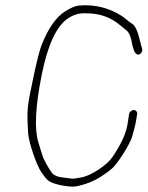

<svg xmlns="http://www.w3.org/2000/svg" viewBox="-20 -679 553 719"><path d="M480.9 -267C473 -267 464.8 -259.9 463.5 -252L457.2 -212.1C451.8 -178.3 432.8 -137.4 399.9 -89.3C381.3 -62 324.3 -22.6 286.4 -15C243.9 -6.4 252.5 -10.6 213.8 -14.6C197.2 -16.3 184.8 -21.1 176.6 -29C166.9 -41.5 154.5 -61.1 142 -88C135.1 -108 128.7 -128.5 122.8 -149.3C108.4 -199.4 112.9 -282.7 136.3 -399.2C158.9 -511.9 192.1 -582.5 235.8 -611C257.3 -625 279.4 -631 305.2 -629C348.3 -629 386 -617.2 418.4 -593.5C428.4 -586.5 440.6 -575.1 451.4 -567C462.9 -559.8 471.1 -540.1 476.1 -508L481.4 -491C484.3 -482.5 488.9 -477.1 495.1 -474.9C505.2 -471.4 516.4 -487.2 511.5 -499.7C509.6 -504.9 507.5 -512.3 505.3 -522C496.6 -560.3 486.6 -582.9 475.1 -589.8C459.2 -599.4 450 -610.2 434.8 -620C386.7 -650.2 334.2 -663 276.6 -658.4C263.2 -657.4 243.8 -649.6 221.6 -635C188.8 -613.4 160.2 -572 136 -510.8C128.3 -491.3 118.2 -452.1 105.8 -393.1C81.3 -277.2 80 -270.3 85.4 -180.6C87.6 -144.3 117.3 -59.8 134.1 -35.2C144.6 -19.7 152.9 -9.5 158.8 -4.5C168 5.2 204 15.3 221.3 17C235.6 18.4 247.1 21.6 263.4 19C297.2 13.5 335.6 -2.5 356.6 -16.8C375.3 -29.6 384.8 -34.5 402.7 -51C419 -66.1 468 -138.6 475.7 -170.5C481.7 -195.2 486.1 -205.2 489.4 -226L493.5 -252C494.8 -259.9 488.8 -267 480.9 -267Z"/></svg>

Font: MewTooHand
Style: CondIta
Weight: 400
Designer: Mew Too, Robert Jablonski
Version: Version 0.77